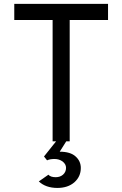

<svg xmlns="http://www.w3.org/2000/svg" viewBox="-20 -720 623 978"><path d="M272.5 237.3Q212.9 237.3 177.7 204.1Q194.3 192.4 226.6 169.9Q237.3 182.6 263.7 182.6Q286.1 182.6 300.8 169.9Q316.4 156.2 316.4 134.8Q316.4 116.2 298.8 102.5Q281.2 89.8 257.8 89.8Q234.4 89.8 219.7 96.7Q214.8 90.8 204.1 77.1Q219.7 57.6 265.6 0Q261.7 0 248 0Q248 -154.3 248 -618.2Q199.2 -618.2 52.7 -618.2Q52.7 -638.7 52.7 -700.2Q171.9 -700.2 530.3 -700.2Q530.3 -679.7 530.3 -618.2Q481.4 -618.2 335 -618.2Q335 -463.9 335 0Q330.1 0 317.4 0Q308.6 13.7 284.2 52.7Q338.9 52.7 365.2 77.1Q391.6 100.6 391.6 135.7Q391.6 179.7 358.4 209Q325.2 237.3 272.5 237.3Z"/></svg>

Font: Overpass
Style: Regular
Weight: 400
Designer: Delve Withrington, Thomas Jockin
Version: Version 3.000;DELV;Overpass; ttfautohint (v1.5)